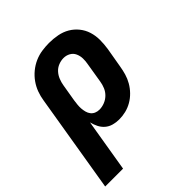

<svg xmlns="http://www.w3.org/2000/svg" viewBox="-207 -671 1010 1010"><g transform="rotate(-45 297.5 -166.5)"><path d="M-5 205 86 -344Q90 -371 99.5 -397Q109 -423 125.5 -446.5Q142 -470 164.5 -488.5Q187 -507 213 -518.5Q239 -530 266.5 -534Q294 -538 320 -538Q352 -538 383 -532Q414 -526 439.5 -511Q465 -496 484 -472.5Q503 -449 512 -420Q521 -391 521 -359.5Q521 -328 516 -296L497 -186Q493 -161 486 -137Q479 -113 466 -90.5Q453 -68 434.5 -49Q416 -30 393.5 -17Q371 -4 346.5 2Q322 8 297 8Q274 8 253 2Q232 -4 216.5 -17.5Q201 -31 191.5 -50Q182 -69 177 -90L128 205ZM260 -102Q279 -102 298.5 -109.5Q318 -117 333 -131.5Q348 -146 356 -165Q364 -184 367 -204L385 -314Q389 -334 388.5 -354Q388 -374 380 -391.5Q372 -409 355 -418.5Q338 -428 318 -428Q299 -428 280 -420.5Q261 -413 247.5 -398Q234 -383 226.5 -364Q219 -345 216 -326L200 -231Q198 -217 196.5 -202.5Q195 -188 196 -174.5Q197 -161 200.5 -147.5Q204 -134 212 -123.5Q220 -113 232.5 -107.5Q245 -102 260 -102Z"/></g></svg>

Font: Iosevka Slab XBdExObl
Style: Regular
Weight: 800
Width: 7
Italic angle: -9°
Monospace: yes
Designer: Belleve Invis
Foundry: Belleve Invis
Version: Version 11.1.0; ttfautohint (v1.8.3)